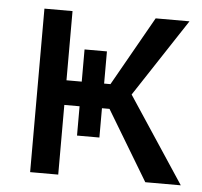

<svg xmlns="http://www.w3.org/2000/svg" viewBox="-44 -573 649 618"><g transform="rotate(5 281.0 -264.0)"><path d="M543.9 -528.3 378.9 -277.3 562 0H447.3L312 -225.1H287.6V-130.4H215.3V-225.1H166V0H75.2V-528.3H166V-304.7H215.3V-408.7H287.6V-304.7H308.1L434.6 -528.3Z"/></g></svg>

Font: Roboto
Style: Regular
Weight: 400
Designer: Google
Version: Version 2.134; 2016; ttfautohint (v1.6)